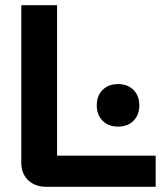

<svg xmlns="http://www.w3.org/2000/svg" viewBox="-20 -720 628 740"><path d="M62 -93V-700H200V-120H580V0H159Q115 0 88.5 -25.5Q62 -51 62 -93ZM353 -314Q353 -351 375.5 -373.5Q398 -396 435 -396Q472 -396 494.5 -373.5Q517 -351 517 -314Q517 -277 494.5 -254.5Q472 -232 435 -232Q398 -232 375.5 -254.5Q353 -277 353 -314Z"/></svg>

Font: Bai Jamjuree
Style: Bold
Weight: 700
Designer: Katatrad Aksorn Co.,Ltd.
Foundry: Cadson Demak Co.,Ltd.
Version: Version 1.000; ttfautohint (v1.6)